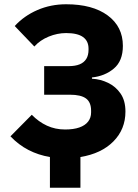

<svg xmlns="http://www.w3.org/2000/svg" viewBox="-20 -730 648 900"><path d="M214 150V6Q160 -3 113.5 -27Q67 -51 29 -91L129 -192Q161 -159 200 -141Q239 -123 285 -123Q325 -123 352 -132.5Q379 -142 393 -160Q407 -178 407 -203V-211Q407 -251 383 -268.5Q359 -286 308 -286H187V-420H302Q333 -420 353.5 -428.5Q374 -437 384.5 -454Q395 -471 395 -497V-502Q395 -538 369 -556.5Q343 -575 290 -575Q249 -575 208.5 -558.5Q168 -542 141 -512L49 -608Q93 -656 155.5 -683Q218 -710 290 -710Q414 -710 485 -657.5Q556 -605 556 -515Q556 -444 513.5 -408.5Q471 -373 411 -367V-361Q451 -359 487 -341.5Q523 -324 545.5 -291Q568 -258 568 -207Q568 -124 511.5 -67Q455 -10 357 6V150Z"/></svg>

Font: IBM Plex Sans Var
Style: Regular
Weight: 400
Designer: Mike Abbink, Paul van der Laan, Pieter van Rosmalen
Foundry: Bold Monday
Version: Version 3.000